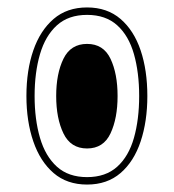

<svg xmlns="http://www.w3.org/2000/svg" viewBox="-20 -546 467 516"><path d="M214 -50Q160 -50 124 -81Q88 -112 69.5 -166Q51 -220 51 -288Q51 -357 69.5 -410.5Q88 -464 124 -495Q160 -526 214 -526Q268 -526 304 -495Q340 -464 358 -410.5Q376 -357 376 -288Q376 -220 358 -166Q340 -112 304 -81Q268 -50 214 -50ZM214 -70Q264 -70 295 -98Q326 -126 340 -175.5Q354 -225 354 -288Q354 -351 340 -400.5Q326 -450 295 -478Q264 -506 214 -506Q164 -506 133 -478Q102 -450 87.5 -400.5Q73 -351 73 -288Q73 -225 87.5 -175.5Q102 -126 133 -98Q164 -70 214 -70ZM214 -147Q170 -147 150.5 -187.5Q131 -228 131 -288Q131 -348 150.5 -388Q170 -428 214 -428Q258 -428 277 -388Q296 -348 296 -288Q296 -228 277 -187.5Q258 -147 214 -147Z"/></svg>

Font: Noto Sans Thai Looped ExtraCondensed Thin
Style: Regular
Weight: 100
Width: 2
Designer: Sasikarn Vongin, Ben Mitchell
Foundry: The Fontpad Ltd
Version: Version 1.001; ttfautohint (v1.8.4.7-5d5b)